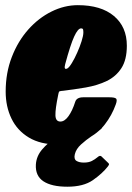

<svg xmlns="http://www.w3.org/2000/svg" viewBox="-20 -550 512 744"><path d="M2 -195Q2 -268 25.8 -329.2Q49.5 -390.5 89.5 -435.5Q129.5 -480.5 179.5 -505.2Q229.5 -530 281.5 -530Q371.5 -530 421.5 -488Q471.5 -446 471.5 -373Q471.5 -318.5 450.5 -286Q429.5 -253.5 393.8 -236.2Q358 -219 312.2 -211Q266.5 -203 217 -197.5Q210 -197 208.5 -193.8Q207 -190.5 205.5 -182.5Q194 -127 194.8 -103Q195.5 -79 214 -79Q230.5 -79 245.5 -100Q260.5 -121 271.5 -155.5Q277 -173 302.5 -173H403Q425 -173 430 -167.8Q435 -162.5 428.5 -145Q413.5 -103 386.2 -67.8Q359 -32.5 314.8 -11.2Q270.5 10 204.5 10Q137 10 92 -17Q47 -44 24.5 -90.5Q2 -137 2 -195ZM240.5 -284.5Q248 -288.5 258.5 -305.8Q269 -323 279.2 -346Q289.5 -369 296.2 -390.5Q303 -412 303 -424Q303 -431 302 -435.5Q301 -440 294 -440Q282 -440 267.5 -408.5Q253 -377 232.5 -301Q226.5 -278 240.5 -284.5ZM241 173.5Q180 173.5 148.2 152.5Q116.5 131.5 119 87.5Q121 55 143.5 28.8Q166 2.5 198.5 -18.8Q231 -40 264.2 -57Q297.5 -74 320.5 -87.5Q330 -93 342 -86.8Q354 -80.5 357 -77.5Q369 -66 374.2 -61.8Q379.5 -57.5 372 -50.5Q357.5 -37.5 335.2 -22.5Q313 -7.5 294 9.8Q275 27 270 47.5Q265.5 66.5 276 73.2Q286.5 80 305 80Q323.5 80 335.8 73.8Q348 67.5 357.5 59.5Q367.5 50.5 373 56L399 81Q403 84.5 402.5 87Q402 89.5 398 95Q376.5 122.5 340 148Q303.5 173.5 241 173.5Z"/></svg>

Font: Besley* Condensed Fatface
Style: Italic
Weight: 900
Width: 3
Italic angle: -13°
Designer: Owen Earl
Foundry: indestructible type*
Version: Version 3.000; ttfautohint (v1.8.3)